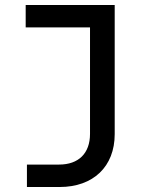

<svg xmlns="http://www.w3.org/2000/svg" viewBox="-20 -570 640 770"><path d="M88 180H219C354 180 440 98 440 -32V-550H83V-460H341V-33C341 45 295 90 217 90H88Z"/></svg>

Font: JetBrains Mono Medium
Style: Regular
Weight: 436
Monospace: yes
Designer: Philipp Nurullin, Konstantin Bulenkov
Foundry: JetBrains
Version: Version 2.305